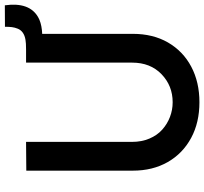

<svg xmlns="http://www.w3.org/2000/svg" viewBox="-46 -804 865 814"><g transform="rotate(-90 387.0 -397.5)"><path d="M680 -809.5 771 -810Q785.5 -706 721 -669Q678.5 -644 584 -654V-720Q611.5 -720 625 -722.5Q643 -725.5 654.8 -733.8Q666.5 -742 671.8 -755Q677 -768 678.5 -780.2Q680 -792.5 680 -809.5ZM360 15Q274 15 209 -20Q143 -55.5 106.5 -119.2Q70 -183 70 -267.5V-719L192 -720V-270.5Q192 -230 206 -197Q220 -164 243.8 -142.8Q267.5 -121.5 297.5 -110Q327.5 -98.5 360 -98.5Q430 -98.5 479 -145.8Q528 -193 528 -270.5V-720H650V-267.5Q650 -182 613.5 -118.5Q576.5 -54.5 511 -19.8Q445.5 15 360 15Z"/></g></svg>

Font: Vortex Mix
Style: Bold
Weight: 700
Designer: Mikhail Sharanda
Foundry: Mikhail Sharanda
Version: Version 4.504;Glyphs 3.1.2 (3151)